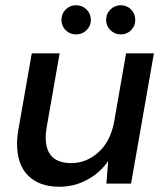

<svg xmlns="http://www.w3.org/2000/svg" viewBox="-20 -699 631 731"><path d="M206 12Q130 12 87.5 -30Q45 -72 45 -151Q45 -180 51 -211L101 -496H207L159 -222Q157 -209 155.5 -198Q154 -187 154 -176Q154 -78 251 -78Q308 -78 353.5 -118Q399 -158 414 -232L460 -496H566L479 0H385L392 -86Q361 -41 312 -14.5Q263 12 206 12ZM440 -568Q417 -568 400.5 -584Q384 -600 384 -623Q384 -647 400.5 -663Q417 -679 440 -679Q463 -679 479 -663Q495 -647 495 -623Q495 -600 479 -584Q463 -568 440 -568ZM270 -568Q246 -568 230 -584Q214 -600 214 -623Q214 -647 230 -663Q246 -679 270 -679Q293 -679 309.5 -663Q326 -647 326 -623Q326 -600 309.5 -584Q293 -568 270 -568Z"/></svg>

Font: Ultramarine Medium
Style: Italic
Weight: 500
Italic angle: -10°
Designer: Colophon Foundry, Jonny Pinhorn
Foundry: Colophon Foundry
Version: Version 1.200; ttfautohint (v1.8.3)